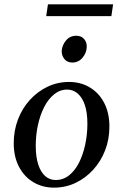

<svg xmlns="http://www.w3.org/2000/svg" viewBox="-20 -851 565 881"><path d="M297 -475Q350 -475 392 -450Q434 -425 458 -379Q482 -333 482 -270Q482 -212 462.5 -161.5Q443 -111 408 -72.5Q373 -34 327 -12Q281 10 228 10Q175 10 133 -15Q91 -40 67 -86Q43 -132 43 -194Q43 -252 62.5 -303Q82 -354 117 -392.5Q152 -431 198 -453Q244 -475 297 -475ZM236 -25Q270 -25 297 -46.5Q324 -68 342.5 -104.5Q361 -141 371 -187.5Q381 -234 381 -283Q381 -334 369.5 -368.5Q358 -403 337 -421.5Q316 -440 288 -440Q255 -440 228 -418Q201 -396 182.5 -359.5Q164 -323 154 -277Q144 -231 144 -182Q144 -131 155.5 -96Q167 -61 187.5 -43Q208 -25 236 -25ZM312 -564Q289 -564 276 -579.5Q263 -595 263 -617Q265 -644 283 -665.5Q301 -687 330 -687Q353 -687 366 -672Q379 -657 378 -635Q377 -608 358.5 -586Q340 -564 312 -564ZM200 -831H499L491 -777H192Z"/></svg>

Font: Brygada 1918 Medium
Style: Italic
Weight: 500
Italic angle: -8°
Designer: Mateusz Machalski | Borys Kosmynka | Przemek Hoffer
Foundry: NIEPODLEGLA 2018
Version: Version 3.006